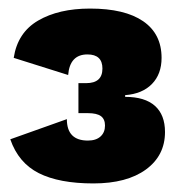

<svg xmlns="http://www.w3.org/2000/svg" viewBox="-20 -755 426 448"><path d="M357 -620Q357 -582 334.5 -559Q312 -536 272 -533V-529Q318 -529 341.5 -508Q365 -487 365 -447Q365 -392 320.5 -359.5Q276 -327 198 -327Q118 -327 70.5 -351Q23 -375 4 -430L136 -477Q136 -427 185 -427Q204 -427 214.5 -436.5Q225 -446 225 -462Q225 -477 215.5 -484Q206 -491 185 -491H163V-561H181Q219 -561 219 -595Q219 -628 184 -628Q143 -628 139 -580L12 -620Q21 -679 69 -707Q117 -735 190 -735Q271 -735 314 -705.5Q357 -676 357 -620Z"/></svg>

Font: Work Sans ExtraBold
Style: Regular
Weight: 800
Designer: Wei Huang
Foundry: Wei Huang
Version: Version 1.500